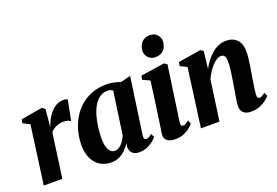

<svg xmlns="http://www.w3.org/2000/svg" viewBox="-105 -1093 2047 1420"><g transform="rotate(-20 918.5 -383.0)"><path d="M34.5 0 97 -460 44 -486 49.5 -516.5 217 -545 240 -528.5 232 -438.5 225.5 -386.5Q235.5 -415 250.2 -443.2Q265 -471.5 285.2 -494.5Q305.5 -517.5 330.5 -531.5Q355.5 -545.5 384.5 -545.5Q398 -545.5 406.8 -542.5Q415.5 -539.5 419 -536.5L387.5 -378.5Q384.5 -382.5 368.8 -388.5Q353 -394.5 332 -394.5Q316 -394.5 301 -391Q286 -387.5 272.5 -381.5Q259 -375.5 247.8 -367Q236.5 -358.5 228.5 -348L180.5 0Z M848.5 -99Q846 -79.5 851.2 -71.8Q856.5 -64 866.5 -64Q875 -64 885.8 -69.2Q896.5 -74.5 911 -87.5L924 -59Q915 -46.5 895.5 -30.2Q876 -14 847.5 -1.8Q819 10.5 783.5 10.5Q747.5 10.5 729.2 -8.8Q711 -28 711.5 -58L715.5 -85.5Q702 -63 680.5 -40.8Q659 -18.5 629.8 -4Q600.5 10.5 564 10.5Q513 10.5 475.5 -13.8Q438 -38 418 -81.8Q398 -125.5 398 -184Q398 -239.5 411.8 -292.2Q425.5 -345 452.2 -390.8Q479 -436.5 518.8 -471.2Q558.5 -506 610.2 -525.5Q662 -545 725 -545Q754.5 -545 782.8 -538.5Q811 -532 832.5 -524L912 -543.5ZM757.5 -484Q751 -489.5 740.8 -493.8Q730.5 -498 717 -498Q680 -498 653 -478.2Q626 -458.5 607 -425Q588 -391.5 576.5 -349.8Q565 -308 559.8 -264Q554.5 -220 554.5 -179.5Q554.5 -138 562.8 -111.8Q571 -85.5 585.5 -73.2Q600 -61 618.5 -61Q632 -61 645 -68Q658 -75 670 -87Q682 -99 692.2 -115Q702.5 -131 709.5 -148.5Z M1066.5 11Q1040.5 11 1021.2 3Q1002 -5 992.5 -20Q983 -35 985.5 -58Q987.5 -73 991.8 -101.5Q996 -130 1001.5 -169Q1007 -208 1013.8 -255Q1020.5 -302 1027.5 -354Q1034.5 -406 1042 -460L985.5 -486L991 -516.5L1177.5 -545L1201 -530.5L1139 -98Q1136.5 -80 1141 -72Q1145.5 -64 1155.5 -64Q1165.5 -64 1175.8 -69.2Q1186 -74.5 1201 -88L1213.5 -59.5Q1204 -47 1184.5 -30.5Q1165 -14 1135.5 -1.5Q1106 11 1066.5 11ZM1135.5 -609.5Q1102 -609.5 1080.8 -632.5Q1059.5 -655.5 1060.5 -685Q1062 -723.5 1085.2 -750.2Q1108.5 -777 1150 -777Q1188 -777 1208 -754Q1228 -731 1227.5 -703Q1227.5 -665 1204.5 -637.2Q1181.5 -609.5 1135.5 -609.5Z M1471 -395Q1486 -423.5 1506 -450.2Q1526 -477 1550.8 -498.5Q1575.5 -520 1604 -532.8Q1632.5 -545.5 1665 -545.5Q1720 -545.5 1751 -513.2Q1782 -481 1782 -416Q1782 -395 1778.5 -365.8Q1775 -336.5 1770 -305Q1765 -273.5 1760.5 -245.5Q1756.5 -220 1751.8 -191.5Q1747 -163 1743.5 -137Q1740 -111 1739 -93Q1739 -75.5 1744.5 -69.8Q1750 -64 1757 -64Q1765.5 -64 1776.2 -69.2Q1787 -74.5 1802 -87L1814.5 -59Q1806.5 -48.5 1786.8 -32Q1767 -15.5 1736.5 -2.2Q1706 11 1663.5 11Q1635.5 11 1618 1.5Q1600.5 -8 1592.5 -23.8Q1584.5 -39.5 1585 -60Q1585 -70.5 1587 -88.5Q1589 -106.5 1592.8 -128.8Q1596.5 -151 1600.5 -174.2Q1604.5 -197.5 1608 -218Q1611.5 -240.5 1615.2 -264.2Q1619 -288 1622.2 -311Q1625.5 -334 1627.5 -354.8Q1629.5 -375.5 1629 -391.5Q1629 -414.5 1625.2 -427.8Q1621.5 -441 1613.2 -446.8Q1605 -452.5 1591 -452.5Q1575 -452.5 1557 -440.8Q1539 -429 1521.2 -409.5Q1503.5 -390 1487.8 -365.5Q1472 -341 1461 -315L1417.5 0H1271.5L1333.5 -460.5L1281 -486L1286.5 -516.5L1464 -545.5L1486.5 -531Z"/></g></svg>

Font: Merriweather 72pt ExtraBold
Style: Italic
Weight: 800
Italic angle: -7.8°
Version: Version 2.101